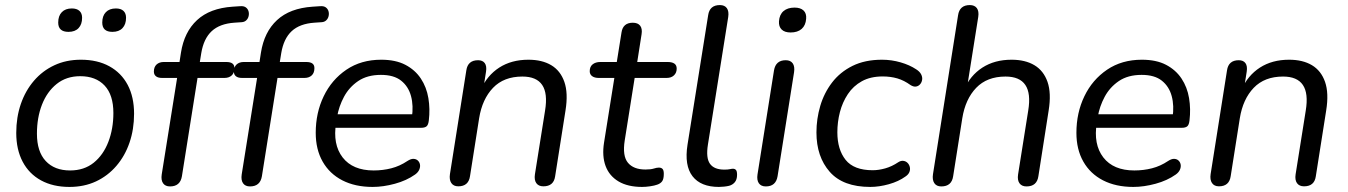

<svg xmlns="http://www.w3.org/2000/svg" viewBox="-20 -732 5342 761"><path d="M255.3 8.9Q190.2 8.9 142.7 -17Q95.2 -42.9 69.8 -91.1Q44.4 -139.2 44.4 -205.2Q44.4 -266.9 62.5 -319.7Q80.6 -372.4 114.6 -412Q148.7 -451.6 195.6 -473.4Q242.5 -495.3 300.5 -495.3Q366.2 -495.3 413.4 -469.3Q460.7 -443.4 486.1 -395.5Q511.4 -347.6 511.4 -281.2Q511.4 -219.4 493.3 -166.7Q475.3 -114 441.2 -74.4Q407.2 -34.8 360.3 -12.9Q313.4 8.9 255.3 8.9ZM257.8 -56.4Q313.3 -56.4 351.5 -87.1Q389.6 -117.9 409.5 -169.8Q429.4 -221.7 429.4 -284.1Q429.4 -355.8 394.6 -392.9Q359.7 -430 298 -430Q243 -430 204.6 -399.2Q166.3 -368.4 146.3 -317Q126.4 -265.7 126.4 -202.2Q126.4 -131 161.3 -93.7Q196.1 -56.4 257.8 -56.4ZM425.6 -605.7Q385.3 -605.7 385.3 -642.6Q385.3 -669.2 399.6 -683.8Q413.8 -698.5 439.3 -698.5Q459 -698.5 469.3 -688.9Q479.6 -679.3 479.6 -661.6Q479.6 -635.6 465.6 -620.7Q451.6 -605.7 425.6 -605.7ZM251.5 -605.7Q210.7 -605.7 210.7 -642.6Q210.7 -669.2 225 -683.8Q239.2 -698.5 264.7 -698.5Q284.3 -698.5 294.9 -688.9Q305.4 -679.3 305.4 -661.6Q305.4 -635.6 291.5 -620.7Q277.5 -605.7 251.5 -605.7Z M654 6.9Q635 6.9 626.3 -5.7Q617.6 -18.3 621 -40.6L682 -423.1H622.5Q606.4 -423.1 598.2 -429.7Q589.9 -436.2 589.9 -448.4Q589.9 -466.4 600.6 -476.4Q611.3 -486.3 629.4 -486.3H702.5L689.7 -474.9L697.3 -523.6Q710.2 -605.4 761.1 -652.4Q811.9 -699.5 902.1 -705.5L932.5 -707.5Q946.7 -708.5 954.5 -702.6Q962.3 -696.8 965 -687.5Q967.7 -678.3 965.5 -668.5Q963.4 -658.7 956.5 -651.9Q949.7 -645.1 938.9 -644.1L909.3 -642.1Q850.9 -638.1 819.1 -608.5Q787.4 -579 777.8 -521.9L770.7 -477.9L763.8 -486.3H876.6Q893.2 -486.3 901.2 -480.3Q909.2 -474.2 909.2 -462.1Q909.2 -443 898.5 -433.1Q887.7 -423.1 869.7 -423.1H762.9L701 -33.3Q694.2 6.9 654 6.9Z M971 6.9Q952 6.9 943.3 -5.7Q934.6 -18.3 938 -40.6L999 -423.1H939.5Q923.4 -423.1 915.2 -429.7Q906.9 -436.2 906.9 -448.4Q906.9 -466.4 917.6 -476.4Q928.3 -486.3 946.4 -486.3H1019.5L1006.7 -474.9L1014.3 -523.6Q1027.2 -605.4 1078.1 -652.4Q1128.9 -699.5 1219.1 -705.5L1249.5 -707.5Q1263.7 -708.5 1271.5 -702.6Q1279.3 -696.8 1282 -687.5Q1284.7 -678.3 1282.5 -668.5Q1280.4 -658.7 1273.5 -651.9Q1266.7 -645.1 1255.9 -644.1L1226.3 -642.1Q1167.9 -638.1 1136.1 -608.5Q1104.4 -579 1094.8 -521.9L1087.7 -477.9L1080.8 -486.3H1193.6Q1210.2 -486.3 1218.2 -480.3Q1226.2 -474.2 1226.2 -462.1Q1226.2 -443 1215.5 -433.1Q1204.7 -423.1 1186.7 -423.1H1079.9L1018 -33.3Q1011.2 6.9 971 6.9Z M1456.9 8.9Q1387.7 8.9 1336.9 -17.2Q1286.1 -43.4 1258.8 -91.6Q1231.4 -139.7 1231.4 -205.6Q1231.4 -285 1263 -350.5Q1294.6 -416.1 1352.9 -455.7Q1411.3 -495.3 1490.8 -495.3Q1548.1 -495.3 1586.7 -475.1Q1625.3 -454.9 1648 -420.7Q1670.7 -386.5 1677.9 -343.1Q1685.1 -299.7 1679.6 -254.3Q1677.6 -237 1670.7 -231.3Q1663.8 -225.5 1649.4 -225.5H1293.8L1301.7 -279H1630.4L1612.4 -265.6Q1619.4 -313 1609.1 -351.1Q1598.8 -389.3 1570 -412.2Q1541.3 -435.2 1489.8 -435.2Q1435.7 -435.2 1399.6 -410.7Q1363.6 -386.2 1343.4 -348.3Q1323.2 -310.5 1316.1 -269.2L1312.2 -245.1Q1298.1 -159.9 1338 -108.1Q1378 -56.4 1461 -56.4Q1497.4 -56.4 1531 -65Q1564.6 -73.6 1594.8 -93.9Q1608.5 -102.8 1619 -102.4Q1629.6 -101.9 1636.2 -95.6Q1642.9 -89.3 1644.6 -79.8Q1646.3 -70.2 1641.7 -59.4Q1637 -48.7 1625.3 -40.3Q1591.3 -16.2 1545.2 -3.7Q1499 8.9 1456.9 8.9Z M1796.4 6.5Q1777.5 6.5 1768.7 -6.7Q1760 -19.8 1763.4 -42.1L1828.3 -453Q1834.1 -493.3 1874.9 -493.3Q1892.8 -493.3 1901.3 -481.9Q1909.8 -470.4 1906.4 -448.1L1893.2 -364.5L1885.5 -376.2Q1910.5 -432.9 1958.8 -464.1Q2007.2 -495.3 2074.4 -495.3Q2128.4 -495.3 2164.9 -473.6Q2201.4 -451.8 2216.9 -407.4Q2232.4 -362.9 2221.4 -294.1L2180.2 -32.7Q2174.4 6.5 2133.6 6.5Q2114.7 6.5 2105.7 -6.1Q2096.8 -18.7 2100.2 -41.1L2140.4 -293.7Q2151.6 -361.9 2129 -395.2Q2106.5 -428.6 2050.4 -428.6Q1977.1 -428.6 1934.2 -383.9Q1891.3 -339.2 1879.1 -263.5L1842.9 -33.8Q1837.1 6.5 1796.4 6.5Z M2524.9 8.9Q2468.3 8.9 2431.6 -12.9Q2394.9 -34.8 2380.3 -74Q2365.7 -113.3 2374.1 -166.6L2415 -423.1H2353Q2336.4 -423.1 2326.9 -430.2Q2317.4 -437.2 2317.4 -449.8Q2317.4 -467.9 2329.1 -477.1Q2340.8 -486.3 2359.7 -486.3H2424.7L2443.4 -603.6Q2449.2 -641.9 2488.1 -641.9Q2508.4 -641.9 2517.4 -630Q2526.4 -618.1 2522.9 -596.3L2505.7 -486.3H2626Q2643.6 -486.3 2652.8 -480Q2662.1 -473.7 2662.1 -460.1Q2662.1 -443.5 2651.3 -433.3Q2640.6 -423.1 2622.1 -423.1H2495.5L2456.1 -175.2Q2446.5 -113.6 2468.9 -86.9Q2491.2 -60.1 2538.2 -60.1Q2559.4 -60.1 2571.2 -63.9Q2583 -67.7 2591.4 -67.7Q2601.2 -67.7 2606.1 -62.3Q2611 -57 2611 -43.3Q2611 -22.6 2604.5 -13.6Q2598 -4.5 2584.9 -0.1Q2573.9 3.9 2556.6 6.4Q2539.4 8.9 2524.9 8.9Z M2829.4 8.9Q2757.5 8.9 2724.8 -33.5Q2692 -76 2705 -158.5L2786.8 -671.7Q2792.6 -711.9 2833.3 -711.9Q2852.3 -711.9 2861 -699.6Q2869.7 -687.2 2866.3 -664.4L2785.9 -159Q2777.4 -106 2794 -82.8Q2810.6 -59.7 2851 -59.7Q2864.7 -59.7 2872.5 -61.4Q2880.3 -63.2 2885.2 -63.2Q2892.6 -63.2 2897 -58.3Q2901.4 -53.4 2901.4 -39.3Q2901.4 -20.3 2892.3 -9.6Q2883.2 1.1 2869.4 4.5Q2861.4 6.5 2849.8 7.7Q2838.2 8.9 2829.4 8.9Z M3015.4 6.9Q2996.5 6.9 2987.7 -5.7Q2979 -18.3 2982.4 -40.6L3047.8 -453Q3054.5 -493.3 3094.3 -493.3Q3113.3 -493.3 3122 -480.9Q3130.7 -468.5 3127.3 -445.7L3061.9 -33.3Q3055.2 6.9 3015.4 6.9ZM3113.5 -603.3Q3090.1 -603.3 3078.1 -615Q3066.1 -626.8 3067.5 -647.8Q3069.4 -674.3 3085.6 -688.1Q3101.8 -701.9 3129.2 -701.9Q3152.6 -701.9 3164.8 -690.5Q3177.1 -679 3175.2 -657.5Q3173.3 -631.4 3157.4 -617.4Q3141.4 -603.3 3113.5 -603.3Z M3429.3 8.9Q3321.3 8.9 3268.7 -51Q3216 -110.9 3216 -207.2Q3216 -260.6 3231.1 -312.1Q3246.3 -363.6 3277.9 -404.9Q3309.5 -446.2 3358.8 -470.8Q3408.2 -495.3 3476 -495.3Q3513.6 -495.3 3549.4 -484.9Q3585.2 -474.6 3611.1 -457.4Q3625.3 -448.5 3630.9 -437.5Q3636.6 -426.4 3634.9 -415.7Q3633.2 -404.9 3626.5 -397.6Q3619.9 -390.3 3610.2 -388.9Q3600.4 -387.6 3588.7 -395Q3563.5 -413.3 3536.8 -421.2Q3510 -429 3478.7 -429Q3430.4 -429 3396.1 -410.1Q3361.9 -391.2 3340.5 -358.9Q3319.1 -326.7 3309 -287.6Q3298.9 -248.5 3298.9 -207.6Q3298.9 -139.5 3331.6 -98.4Q3364.4 -57.3 3438.9 -57.3Q3462.6 -57.3 3488.9 -64.7Q3515.2 -72.1 3540.8 -89.3Q3551 -95.8 3560.9 -94.4Q3570.7 -93 3577.3 -86.2Q3583.9 -79.4 3586.1 -69.9Q3588.4 -60.3 3584.5 -50.3Q3580.6 -40.3 3569 -32.5Q3541.9 -12.8 3503.2 -1.9Q3464.5 8.9 3429.3 8.9Z M3710.9 6.9Q3691.9 6.9 3683.2 -6.1Q3674.5 -19.2 3677.9 -41.6L3777.3 -671.2Q3783.1 -711.9 3823.9 -711.9Q3842.8 -711.9 3851.8 -699.8Q3860.7 -687.7 3857.3 -664.9L3811.5 -376.2H3800.5Q3825.5 -432.9 3873.8 -464.1Q3922.2 -495.3 3989.4 -495.3Q4043.4 -495.3 4079.9 -473.6Q4116.4 -451.8 4131.9 -407.4Q4147.4 -362.9 4136.4 -294.1L4095.7 -33.8Q4089.9 6.9 4048.6 6.9Q4029.7 6.9 4020.7 -5.7Q4011.8 -18.3 4015.2 -40.6L4055.4 -293.7Q4066.6 -361.9 4044 -395.2Q4021.5 -428.6 3965.4 -428.6Q3892.1 -428.6 3849.2 -383.9Q3806.3 -339.2 3794.1 -263.5L3757.9 -33.8Q3752.1 6.9 3710.9 6.9Z M4471.9 8.9Q4402.7 8.9 4351.9 -17.2Q4301.1 -43.4 4273.8 -91.6Q4246.4 -139.7 4246.4 -205.6Q4246.4 -285 4278 -350.5Q4309.6 -416.1 4367.9 -455.7Q4426.3 -495.3 4505.8 -495.3Q4563.1 -495.3 4601.7 -475.1Q4640.3 -454.9 4663 -420.7Q4685.7 -386.5 4692.9 -343.1Q4700.1 -299.7 4694.6 -254.3Q4692.6 -237 4685.7 -231.3Q4678.8 -225.5 4664.4 -225.5H4308.8L4316.7 -279H4645.4L4627.4 -265.6Q4634.4 -313 4624.1 -351.1Q4613.8 -389.3 4585 -412.2Q4556.3 -435.2 4504.8 -435.2Q4450.7 -435.2 4414.6 -410.7Q4378.6 -386.2 4358.4 -348.3Q4338.2 -310.5 4331.1 -269.2L4327.2 -245.1Q4313.1 -159.9 4353 -108.1Q4393 -56.4 4476 -56.4Q4512.4 -56.4 4546 -65Q4579.6 -73.6 4609.8 -93.9Q4623.5 -102.8 4634 -102.4Q4644.6 -101.9 4651.2 -95.6Q4657.9 -89.3 4659.6 -79.8Q4661.3 -70.2 4656.7 -59.4Q4652 -48.7 4640.3 -40.3Q4606.3 -16.2 4560.2 -3.7Q4514 8.9 4471.9 8.9Z M4811.4 6.5Q4792.5 6.5 4783.7 -6.7Q4775 -19.8 4778.4 -42.1L4843.3 -453Q4849.1 -493.3 4889.9 -493.3Q4907.8 -493.3 4916.3 -481.9Q4924.8 -470.4 4921.4 -448.1L4908.2 -364.5L4900.5 -376.2Q4925.5 -432.9 4973.8 -464.1Q5022.2 -495.3 5089.4 -495.3Q5143.4 -495.3 5179.9 -473.6Q5216.4 -451.8 5231.9 -407.4Q5247.4 -362.9 5236.4 -294.1L5195.2 -32.7Q5189.4 6.5 5148.6 6.5Q5129.7 6.5 5120.7 -6.1Q5111.8 -18.7 5115.2 -41.1L5155.4 -293.7Q5166.6 -361.9 5144 -395.2Q5121.5 -428.6 5065.4 -428.6Q4992.1 -428.6 4949.2 -383.9Q4906.3 -339.2 4894.1 -263.5L4857.9 -33.8Q4852.1 6.5 4811.4 6.5Z"/></svg>

Font: Nunito Variable Extra Light
Style: Italic
Weight: 200
Italic angle: -9°
Designer: Vernon Adams
Foundry: Vernon Adams
Version: Version 3.602